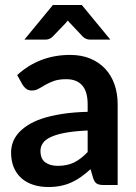

<svg xmlns="http://www.w3.org/2000/svg" viewBox="-20 -743 548 771"><path d="M332 -219Q278.5 -216.5 242 -209.8Q205.5 -203 183.5 -192.5Q161.5 -182 152 -168Q142.5 -154 142.5 -137.5Q142.5 -105 161.8 -91Q181 -77 212 -77Q250 -77 277.8 -90.8Q305.5 -104.5 332 -132.5ZM49 -441.5Q137.5 -522.5 262 -522.5Q307 -522.5 342.5 -507.8Q378 -493 402.5 -466.8Q427 -440.5 439.8 -404Q452.5 -367.5 452.5 -324V0H396.5Q379 0 369.5 -5.2Q360 -10.5 354.5 -26.5L343.5 -63.5Q324 -46 305.5 -32.8Q287 -19.5 267 -10.5Q247 -1.5 224.2 3.2Q201.5 8 174 8Q141.5 8 114 -0.8Q86.5 -9.5 66.5 -27Q46.5 -44.5 35.5 -70.5Q24.5 -96.5 24.5 -131Q24.5 -150.5 31 -169.8Q37.5 -189 52.2 -206.5Q67 -224 90.5 -239.5Q114 -255 148.2 -266.5Q182.5 -278 228 -285.2Q273.5 -292.5 332 -294V-324Q332 -375.5 310 -400.2Q288 -425 246.5 -425Q216.5 -425 196.8 -418Q177 -411 162 -402.2Q147 -393.5 134.8 -386.5Q122.5 -379.5 107.5 -379.5Q94.5 -379.5 85.5 -386.2Q76.5 -393 71 -402ZM423 -584H340.5Q333.5 -584 326.2 -586.8Q319 -589.5 312 -596.5L263 -648.5Q257.5 -653.5 252.5 -660.5Q247 -653.5 242 -648.5L192 -596.5Q186 -590 178.5 -587Q171 -584 163.5 -584H78L192.5 -723H308.5Z"/></svg>

Font: Lato 2
Style: Bold
Weight: 700
Designer: Lukasz Dziedzic with Adam Twardoch and Botio Nikoltchev
Foundry: tyPoland Lukasz Dziedzic
Version: Version 2.015; 2015-08-06; http://www.latofonts.com/